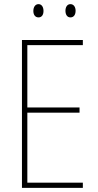

<svg xmlns="http://www.w3.org/2000/svg" viewBox="-20 -907 472 927"><path d="M141 -854C141 -837 149 -823 166 -823C182 -823 190 -836 190 -854C190 -872 182 -887 166 -887C149 -887 141 -871 141 -854ZM296 -855C296 -837 304 -823 320 -823C337 -823 345 -837 345 -855C345 -873 336 -887 320 -887C304 -887 296 -872 296 -855ZM380 0V-25H112V-363H364V-388H112V-689H380V-714H86V0Z"/></svg>

Font: Noto Sans Armenian Condensed Thin
Style: Regular
Weight: 100
Width: 3
Designer: Monotype Design Team
Foundry: Monotype Imaging Inc.
Version: Version 2.008